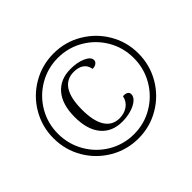

<svg xmlns="http://www.w3.org/2000/svg" viewBox="-162 -920 1146 1146"><g transform="rotate(-45 411.0 -347.0)"><path d="M53 -348Q53 -445 101 -527.5Q149 -610 231.5 -658Q314 -706 412 -706Q509 -706 591.5 -657.5Q674 -609 722 -527Q770 -445 770 -348Q770 -250 722 -167.5Q674 -85 591.5 -36.5Q509 12 412 12Q314 12 231.5 -36.5Q149 -85 101 -167.5Q53 -250 53 -348ZM731 -348Q731 -436 688 -509.5Q645 -583 571.5 -626Q498 -669 411 -669Q324 -669 250.5 -626Q177 -583 134 -509.5Q91 -436 91 -348Q91 -260 134 -185.5Q177 -111 250.5 -68Q324 -25 411 -25Q498 -25 571.5 -68.5Q645 -112 688 -186Q731 -260 731 -348ZM232 -348Q232 -454 281 -511.5Q330 -569 418 -569Q474 -569 514.5 -551Q555 -533 555 -506Q555 -494 542.5 -484.5Q530 -475 511 -476Q506 -509 482 -526Q458 -543 419 -543Q357 -543 325.5 -494Q294 -445 294 -348Q294 -252 325.5 -202.5Q357 -153 417 -153Q456 -153 486 -173.5Q516 -194 524 -232Q542 -234 555 -227.5Q568 -221 568 -205Q568 -184 546.5 -166Q525 -148 489.5 -137.5Q454 -127 414 -127Q328 -127 280 -184.5Q232 -242 232 -348Z"/></g></svg>

Font: Arima Madurai
Style: Regular
Weight: 400
Designer: Joana Correia and Natanael Gama
Foundry: NDISCOVER
Version: Version 1.019